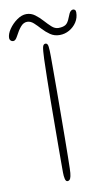

<svg xmlns="http://www.w3.org/2000/svg" viewBox="-156 -771 469 817"><g transform="rotate(-10 78.0 -362.0)"><path d="M68 3.5Q60.5 3.5 57.8 -8.5Q55 -20.5 55 -36Q55 -45.5 55 -75.2Q55 -105 55.2 -148.8Q55.5 -192.5 55.8 -243.5Q56 -294.5 56.5 -346.5Q57 -398.5 58 -445Q59 -491.5 60 -525.5Q61.5 -564.5 64.5 -576.8Q67.5 -589 77 -589Q86 -589 88 -574.5Q90 -560 90 -531Q90 -506 90 -465.5Q90 -425 89.8 -376Q89.5 -327 89.2 -276.5Q89 -226 88.5 -180Q88 -134 87.5 -99Q87 -64 86.5 -47.5Q86 -26 83.5 -15Q81 -4 77.2 -0.2Q73.5 3.5 68 3.5ZM-56 -623.5Q-62.5 -623.5 -67 -628Q-71.5 -632.5 -71.5 -639Q-71.5 -656.5 -57.5 -677Q-43.5 -697.5 -22.8 -712.2Q-2 -727 18 -727Q38.5 -727 55.2 -714.5Q72 -702 86.2 -686Q100.5 -670 114.2 -657.5Q128 -645 143 -645Q162.5 -645 173.8 -651.8Q185 -658.5 193.5 -681.5Q200.5 -700.5 206 -706Q211.5 -711.5 218 -711.5Q222 -711.5 225.5 -708.2Q229 -705 229 -697.5Q229 -674 216.8 -655.2Q204.5 -636.5 185 -625.5Q165.5 -614.5 143.5 -614.5Q120.5 -614.5 103 -626.5Q85.5 -638.5 71.2 -654.2Q57 -670 43.8 -682Q30.5 -694 16 -694Q0 -694 -12.5 -679.2Q-25 -664.5 -37 -641Q-41.5 -632.5 -46 -628Q-50.5 -623.5 -56 -623.5Z"/></g></svg>

Font: Gluten Thin
Style: Regular
Weight: 100
Designer: Tyler Finck
Foundry: Etcetera Type Company
Version: Version 1.300